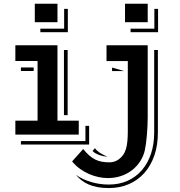

<svg xmlns="http://www.w3.org/2000/svg" viewBox="-20 -710 952 1013"><path d="M639.6 -690.4H759.3V-592.8H639.6ZM163.6 -690.4H283.2V-592.8H163.6ZM668.9 -558.6H794.4V-663.1H814V-540H668.9ZM192.9 -558.6H318.4V-663.1H337.9V-540H192.9ZM418.9 76.2Q435.1 96.2 450.2 109.6Q465.3 123 481.7 131.3Q498 139.6 516.8 143.1Q535.6 146.5 558.6 146.5Q570.3 146.5 583 142.6Q595.7 138.7 607.4 130.1Q619.1 121.6 628.9 108.4Q638.7 95.2 644.5 76.2Q649.9 58.1 652.1 34.9Q654.3 11.7 654.3 -17.6V-387.7H542V-471.2H759.3V-90.8Q759.3 -68.8 758.1 -44.2Q756.8 -19.5 754.9 3.7Q752.9 26.9 750.2 47.1Q747.6 67.4 744.6 80.6Q737.8 112.3 720.7 139.4Q703.6 166.5 678.5 186.5Q653.3 206.5 620.4 218Q587.4 229.5 549.3 229.5Q526.4 229.5 501 224.4Q475.6 219.2 450.7 208.5Q425.8 197.8 402.6 181.2Q379.4 164.6 360.4 141.6ZM61 -73.2H178.2V-388.2H61V-471.2H283.2V-73.2H395.5V0H61ZM380.9 212.4Q397.5 224.6 417.7 234.1Q438 243.7 460.2 250.2Q482.4 256.8 506.3 260.3Q530.3 263.7 553.7 263.7Q609.4 263.7 653.6 243.7Q697.8 223.6 729 187.3Q760.3 150.9 776.9 100.6Q793.5 50.3 793.5 -10.7V-446.3H813V-10.7Q813 56.6 794.2 110.8Q775.4 165 741.2 203.1Q707 241.2 659.4 261.7Q611.8 282.2 554.2 282.2Q520.5 282.2 493.9 277.1Q467.3 272 446.3 262.7Q425.3 253.4 409.4 240.7Q393.6 228 380.9 212.4ZM317.4 -446.3H336.9V-102.5H317.4ZM90.3 -354H157.7V-335.4H90.3ZM571.3 -353.5 633.8 -335.4V-335H571.3ZM430.7 34.2V-45.9H450.2V52.7H90.3V34.2ZM481 71.8Q485.8 79.1 493.7 85.9Q501.5 92.8 510.7 98.6Q520 104.5 529.8 109.1Q539.6 113.8 547.9 116.2Q537.1 116.2 525.1 113.8Q513.2 111.3 502.2 107.2Q491.2 103 482.2 97.7Q473.1 92.3 468.3 86.4Z"/></svg>

Font: Vast Shadow
Style: Regular
Weight: 400
Designer: Nicole Fally
Foundry: Nicole Fally
Version: Version 1.002